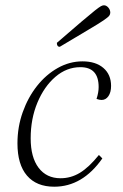

<svg xmlns="http://www.w3.org/2000/svg" viewBox="-20 -694 465 726"><path d="M185 12Q118 12 82 -30Q46 -72 46 -152Q46 -214 66 -270Q86 -326 120 -369Q154 -412 198.5 -437Q243 -462 292 -462Q342 -462 371 -437Q400 -412 400 -369Q400 -345 390 -330.5Q380 -316 364 -316Q356 -316 345 -320Q353 -344 353 -365Q353 -440 284 -440Q232 -440 189.5 -403.5Q147 -367 121.5 -306Q96 -245 96 -171Q96 -99 126 -59.5Q156 -20 209 -20Q248 -20 282 -40.5Q316 -61 354 -108L367 -95Q292 12 185 12ZM206 -517Q195 -517 195 -532Q254 -583 288 -612Q322 -641 338.5 -654Q355 -667 361.5 -670.5Q368 -674 373 -674Q382 -674 389.5 -665.5Q397 -657 397 -646Q397 -640 393 -634.5Q389 -629 371.5 -617Q354 -605 315 -582Q276 -559 206 -517Z"/></svg>

Font: Petrona ExtraLight
Style: Italic
Weight: 200
Italic angle: -9°
Designer: Ringo R. Seeber
Foundry: Ringo R. Seeber
Version: Version 2.001; ttfautohint (v1.8.3)